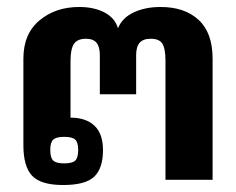

<svg xmlns="http://www.w3.org/2000/svg" viewBox="-20 -515 676 550"><path d="M47 -99V-347Q47 -418 93 -456.5Q139 -495 207 -495Q249 -495 279 -479.5Q309 -464 318 -434Q330 -464 363 -479.5Q396 -495 440 -495Q509 -495 549 -458Q589 -421 589 -347V0H454V-341Q454 -376 445 -390Q436 -404 412 -404Q390 -404 380 -392.5Q370 -381 370 -357V-245H266V-357Q266 -381 256.5 -392.5Q247 -404 226 -404Q202 -404 192 -389.5Q182 -375 182 -340V-178Q226 -178 250.5 -155Q275 -132 275 -85Q275 -33 250 -9Q225 15 161 15Q97 15 72 -11.5Q47 -38 47 -99ZM204 -86Q204 -107 195.5 -115Q187 -123 164 -123Q141 -123 132.5 -115Q124 -107 124 -86Q124 -63 132.5 -55Q141 -47 164 -47Q187 -47 195.5 -55Q204 -63 204 -86Z"/></svg>

Font: Pridi Medium
Style: Regular
Weight: 500
Designer: Katatrad Team
Foundry: CadsonDemak
Version: Version 1.001